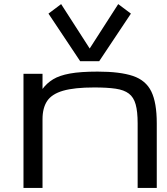

<svg xmlns="http://www.w3.org/2000/svg" viewBox="-20 -926 822 946"><path d="M375 -624.5 218.8 -858.9 281.2 -905.8 421.9 -687 562.5 -905.8 625 -858.9 468.8 -624.5ZM95.7 0V-562.5H189.5V-487.8Q210.4 -516.1 241.5 -535.2Q272.5 -554.2 324.5 -563.7Q376.5 -573.2 460.9 -573.2Q571.3 -573.2 635 -551.8Q698.7 -530.3 725.6 -475.1Q752.4 -419.9 752.4 -318.8V0H658.2V-318.8Q658.2 -376.5 648.4 -411.6Q638.7 -446.8 615 -464.8Q591.3 -482.9 549.8 -489Q508.3 -495.1 444.3 -495.1Q346.7 -495.1 291 -479Q235.4 -462.9 212.4 -428.5Q189.5 -394 189.5 -338.9V0Z"/></svg>

Font: Michroma
Style: Regular
Weight: 400
Designer: Vernon Adams
Foundry: Vernon Adams
Version: Version 1.100; ttfautohint (v1.8.4.7-5d5b);gftools[0.9.29]